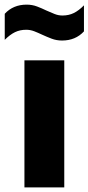

<svg xmlns="http://www.w3.org/2000/svg" viewBox="-62 -809 382 829"><path d="M43.5 0V-548.5H215.5V0ZM206 -634Q182 -634 161 -642Q140 -650 120.5 -659Q102.5 -667.5 85.8 -674Q69 -680.5 51.5 -680.5Q24 -680.5 2.5 -670Q-19 -659.5 -41.5 -637V-749.5Q-5 -789 53 -789Q77 -789 98 -781Q119 -773 138.5 -763.5Q156.5 -755.5 173.2 -748.8Q190 -742 207.5 -742Q235 -742 256.8 -752.8Q278.5 -763.5 300.5 -786V-673.5Q264 -634 206 -634Z"/></svg>

Font: Encode Sans Cnd XBd
Style: Regular
Weight: 800
Width: 3
Designer: Multiple Designers
Foundry: Impallari Type
Version: Version 3.002; ttfautohint (v1.8.3) -l 8 -r 50 -G 200 -x 14 